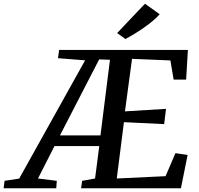

<svg xmlns="http://www.w3.org/2000/svg" viewBox="-108 -1011 1066 1031"><path d="M-88.5 0 -83.5 -40 -5 -52 349 -687 203.5 -698.5 209.5 -743H901L891.5 -583.5H824.5L807 -686.5L601 -695L563 -413L783.5 -426.5L773.5 -344.5L557.5 -355L519 -52.5L781 -65L834 -188.5L899.5 -179L863.5 0H327.5L333 -40L402.5 -52.5L425 -226.5H184.5L96 -52.5L197 -40L194 0ZM214 -284H431.5L482.5 -690L424.5 -692ZM565.5 -801.5 521 -833.5 670.5 -991 749.5 -934.5Q725.5 -908 692.2 -882.5Q659 -857 625.2 -836.2Q591.5 -815.5 565.5 -801.5Z"/></svg>

Font: Merriweather 28pt Medium
Style: Italic
Weight: 500
Italic angle: -7.8°
Version: Version 2.101